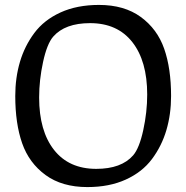

<svg xmlns="http://www.w3.org/2000/svg" viewBox="-20 -750 757 780"><path d="M675 -360Q675 -286 656 -221.5Q637 -157 597.5 -104Q558 -51 491 -20.5Q424 10 335 10Q232 10 165 -39Q98 -88 70 -168Q42 -248 42 -360Q42 -434 61 -498.5Q80 -563 119.5 -616Q159 -669 226 -699.5Q293 -730 382 -730Q485 -730 552 -681Q619 -632 647 -552Q675 -472 675 -360ZM346 -656Q244 -656 196 -601Q171 -572 155 -498.5Q139 -425 139 -354Q139 -218 199.5 -141Q260 -64 371 -64Q473 -64 521 -119Q546 -148 562 -221.5Q578 -295 578 -366Q578 -502 517.5 -579Q457 -656 346 -656Z"/></svg>

Font: Enriqueta
Style: Regular
Weight: 400
Designer: Viviana Monsalve, Gustavo Ibarra
Foundry: Viviana Monsalve, Gustavo Ibarra
Version: Version 1.002